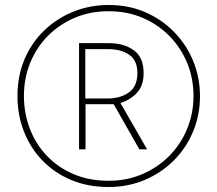

<svg xmlns="http://www.w3.org/2000/svg" viewBox="-20 -742 871 770"><path d="M415 8Q333 8 266 -20Q199 -48 150.5 -98Q102 -148 76 -214.5Q50 -281 50 -357Q50 -437 78 -503.5Q106 -570 156.5 -619Q207 -668 273.5 -695Q340 -722 416 -722Q497 -722 564 -692.5Q631 -663 680 -612Q729 -561 755.5 -495.5Q782 -430 782 -356Q782 -280 754 -213.5Q726 -147 676 -97.5Q626 -48 559.5 -20Q493 8 415 8ZM415 -17Q489 -17 551.5 -44Q614 -71 660 -118Q706 -165 731 -226.5Q756 -288 756 -357Q756 -427 731 -488.5Q706 -550 660 -597Q614 -644 552 -670.5Q490 -697 415 -697Q342 -697 280.5 -671Q219 -645 173 -599Q127 -553 101.5 -491Q76 -429 76 -357Q76 -287 100 -225Q124 -163 168.5 -116.5Q213 -70 275.5 -43.5Q338 -17 415 -17ZM297 -143V-569H416Q477 -569 516.5 -540.5Q556 -512 556 -449Q556 -398 529 -369.5Q502 -341 463 -329L570 -143H539L436 -324H323V-143ZM411 -347Q462 -347 496.5 -371Q531 -395 531 -449Q531 -500 498 -522.5Q465 -545 413 -545H322V-347Z"/></svg>

Font: Noto Sans Khmer UI SemiCondensed Thin
Style: Regular
Weight: 100
Width: 4
Designer: Danh Hong and the Monotype Design Team
Foundry: Monotype Imaging Inc.
Version: Version 2.002; ttfautohint (v1.8.4.7-5d5b)